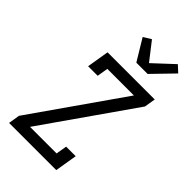

<svg xmlns="http://www.w3.org/2000/svg" viewBox="-290 -1085 1180 1180"><g transform="rotate(45 300.0 -494.5)"><path d="M39 0 51 -74 462 -662H231L219 -590H136L160 -735H570L558 -662L147 -74H378L390 -145H473L449 0ZM330 -815 246 -954 296 -985 387 -868 517 -989 559 -950 428 -815Z"/></g></svg>

Font: Iosevka Plex Etoile
Style: Italic
Weight: 400
Italic angle: -9°
Designer: Belleve Invis
Foundry: Belleve Invis
Version: Version 25.1.1; ttfautohint (v1.8.4)